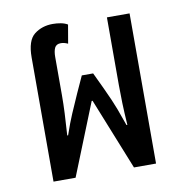

<svg xmlns="http://www.w3.org/2000/svg" viewBox="-65 -589 621 651"><g transform="rotate(-10 245.5 -263.5)"><path d="M68 0V-427Q68 -486 94.5 -506.5Q121 -527 158 -527Q172 -527 185.5 -524.5Q199 -522 209 -516L198 -452Q185 -458 174 -458Q158 -458 152.5 -446.5Q147 -435 147 -415V-283Q147 -254 145.5 -222Q144 -190 141 -146H144Q158 -187 170.5 -216Q183 -245 199 -281L225 -338H264L290 -283Q313 -234 324 -204.5Q335 -175 345 -146H348Q345 -190 344 -222Q343 -254 343 -283V-517H421V0H345L246 -247H243L144 0Z"/></g></svg>

Font: Noto Sans Thai UI ExtCond
Style: Regular
Weight: 400
Width: 2
Designer: Monotype Design Team
Foundry: Monotype Imaging Inc.
Version: Version 2.000